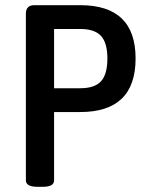

<svg xmlns="http://www.w3.org/2000/svg" viewBox="-20 -720 570 742"><path d="M127 2Q102 2 91 -4.5Q80 -11 80 -23V-667Q80 -700 113 -700H290Q504 -700 504 -494Q504 -287 290 -287H189V-23Q189 -11 178.5 -4.5Q168 2 143 2ZM189 -379H290Q346 -379 370.5 -406Q395 -433 395 -494Q395 -554 370.5 -581Q346 -608 290 -608H189Z"/></svg>

Font: Asap Semi Condensed Medium
Style: Regular
Weight: 500
Width: 4
Designer: Pablo Cosgaya
Foundry: Omnibus-Type
Version: Version 3.001; ttfautohint (v1.8.4.7-5d5b)